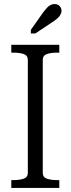

<svg xmlns="http://www.w3.org/2000/svg" viewBox="-20 -932 350 952"><path d="M118 -75V-635Q118 -657 97.5 -664Q77 -671 46 -671H36V-710H274V-671H264Q233 -671 212.5 -664Q192 -657 192 -635V-75Q192 -53 212.5 -46Q233 -39 264 -39H274V0H36V-39H46Q77 -39 97.5 -46Q118 -53 118 -75ZM195 -872 133 -784V-766H155L236 -820Q252 -830 262.5 -839Q273 -848 279 -858Q285 -868 285 -878Q285 -892 275.5 -902Q266 -912 250 -912Q240 -912 230.5 -907Q221 -902 213 -893.5Q205 -885 195 -872Z"/></svg>

Font: Roboto Serif 28pt Condensed Light
Style: Regular
Weight: 300
Width: 3
Designer: Greg Gazdowicz
Foundry: Commercial Type
Version: Version 1.008